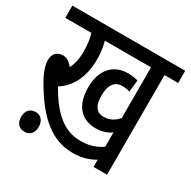

<svg xmlns="http://www.w3.org/2000/svg" viewBox="-146 -763 920 925"><g transform="rotate(30 314.0 -301.0)"><path d="M552 -554H628V-622H0V-554H145C154 -527 158 -493 158 -459C158 -413 150 -383 137 -359C121 -380 103 -392 82 -392C45 -392 29 -366 29 -338C29 -309 39 -276 65 -231C149 -86 236 -8 356 -8C396 -8 437 -16 477 -40V0H552ZM398 -233C363 -233 338 -254 338 -317C338 -375 360 -407 402 -407C417 -407 433 -405 445 -400L452 -466C438 -471 419 -474 396 -474C315 -474 263 -417 263 -320C263 -217 313 -166 393 -166C427 -166 455 -176 477 -192V-112C435 -84 399 -77 357 -77C268 -77 199 -136 135 -250C191 -286 233 -351 233 -457C233 -490 228 -528 220 -554H477V-272C457 -249 432 -233 398 -233ZM54 -35C54 -2 72 20 103 20C135 20 152 -2 152 -35C152 -67 135 -90 103 -90C72 -90 54 -67 54 -35Z"/></g></svg>

Font: Noto Sans Devanagari UI ExtraCondensed
Style: Regular
Weight: 400
Width: 2
Designer: Jelle Bosma - Monotype Design Team
Foundry: Monotype Imaging Inc.
Version: Version 2.003